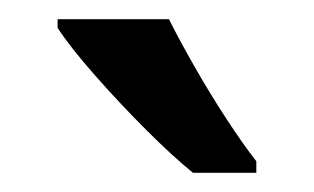

<svg xmlns="http://www.w3.org/2000/svg" viewBox="-20 -786 327 200"><path d="M156 -766Q167 -744 183 -716Q199 -688 216 -662Q233 -636 247 -618V-606H181Q160 -623 132 -651Q104 -679 78.5 -708Q53 -737 40 -757V-766Z"/></svg>

Font: Noto Sans Georgian Condensed Medium
Style: Regular
Weight: 500
Width: 3
Designer: Monotype Design Team, Akaki Razmadze
Foundry: Google LLC
Version: Version 2.005; ttfautohint (v1.8.4.7-5d5b)